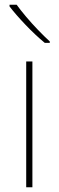

<svg xmlns="http://www.w3.org/2000/svg" viewBox="-20 -786 247 806"><path d="M116 0H90V-528H116ZM50 -766Q65 -745 89 -716.5Q113 -688 140 -660Q167 -632 189 -612V-606H168Q128 -639 87 -682Q46 -725 20 -759V-766Z"/></svg>

Font: Noto Sans Gujarati Thin
Style: Regular
Weight: 100
Designer: Jelle Bosma - Monotype Design Team, Universal Thirst
Foundry: Monotype Imaging Inc.
Version: Version 2.106; ttfautohint (v1.8.4.7-5d5b)